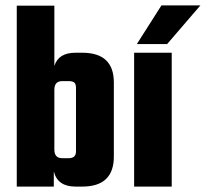

<svg xmlns="http://www.w3.org/2000/svg" viewBox="-20 -690 761 710"><path d="M259 -495H284Q401 -495 401 -385V-111Q401 0 284 0H259Q193 0 179 -56V0H42V-669H181V-446Q196 -495 259 -495ZM261 -130V-365Q261 -379 255 -384.5Q249 -390 234 -390H210Q181 -390 181 -358V-137Q181 -105 210 -105H234Q261 -105 261 -130Z M486 -527 577 -670H721L598 -527ZM615 0H476V-495H615Z"/></svg>

Font: Teko SemiBold
Style: Regular
Weight: 600
Designer: Manushi Parikh, Jonny Pinhorn
Foundry: Indian Type Foundry
Version: Version 1.106;PS 1.0;hotconv 1.0.78;makeotf.lib2.5.61930; tt